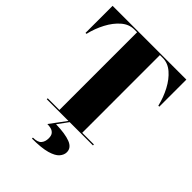

<svg xmlns="http://www.w3.org/2000/svg" viewBox="-278 -887 1279 1279"><g transform="rotate(45 362.0 -247.5)"><path d="M338.5 175Q338.5 148.5 327.2 135.5Q316 122.5 299 118.2Q282 114 264.5 114L350 -1H361.5L306.5 74Q394.5 76 442 94.5Q489.5 113 489.5 155Q489.5 180 470 203Q450.5 226 400.8 240.5Q351 255 260.5 255V246Q305 246 321.8 226.2Q338.5 206.5 338.5 175ZM145 -9H255V-741H228.5Q180 -741 139.2 -706Q98.5 -671 68.8 -614.8Q39 -558.5 24 -495H15V-750H710V-495H701Q686 -558.5 656.2 -614.8Q626.5 -671 585.8 -706Q545 -741 496.5 -741H470V-9H580V0H145Z"/></g></svg>

Font: Bodoni* 24pt Fatface
Style: Regular
Weight: 900
Version: Version 2.3